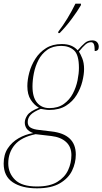

<svg xmlns="http://www.w3.org/2000/svg" viewBox="-63 -786 558 1046"><path d="M138 240Q56 240 6.5 207Q-43 174 -43 105Q-43 56 -20.5 22Q2 -12 38.5 -33Q75 -54 118 -61Q93 -70 82.5 -85Q72 -100 72 -118Q72 -138 86.5 -159Q101 -180 149 -199Q123 -214 104.5 -242.5Q86 -271 86 -317Q86 -351 96.5 -390.5Q107 -430 129.5 -465.5Q152 -501 187.5 -523.5Q223 -546 273 -546Q304 -546 325 -537Q346 -528 360 -512Q384 -539 400 -552.5Q416 -566 440 -566Q457 -566 466 -556Q475 -546 475 -531Q475 -508 453 -508Q453 -534 448.5 -545Q444 -556 433 -556Q417 -556 402.5 -543.5Q388 -531 367 -505Q375 -493 385 -468.5Q395 -444 395 -410Q395 -380 385.5 -342Q376 -304 354.5 -268.5Q333 -233 296.5 -210Q260 -187 205 -187Q194 -187 179.5 -189.5Q165 -192 159 -193Q121 -178 104.5 -161Q88 -144 88 -121Q88 -100 104 -90.5Q120 -81 150 -78L217 -70Q350 -55 350 56Q350 102 329.5 144Q309 186 262.5 213Q216 240 138 240ZM206 -197Q253 -197 284.5 -219.5Q316 -242 334 -276.5Q352 -311 359.5 -348.5Q367 -386 367 -416Q367 -488 340 -512Q313 -536 271 -536Q225 -536 194.5 -514.5Q164 -493 146.5 -459Q129 -425 121.5 -387Q114 -349 114 -315Q114 -256 139 -226.5Q164 -197 206 -197ZM138 230Q208 230 249 205Q290 180 308 141Q326 102 326 59Q326 14 297 -12.5Q268 -39 217 -45L131 -55Q53 -39 17.5 3Q-18 45 -18 104Q-18 157 19 193.5Q56 230 138 230ZM255 -614Q280 -646 304 -685.5Q328 -725 348 -766H378V-758Q359 -725 326.5 -681.5Q294 -638 262 -606H254Z"/></svg>

Font: Noto Serif Display SemiCondensed Thin
Style: Italic
Weight: 100
Width: 4
Italic angle: -12°
Designer: Monotype Design Team
Foundry: Monotype Imaging Inc.
Version: Version 2.009